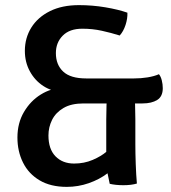

<svg xmlns="http://www.w3.org/2000/svg" viewBox="-20 -716 669 749"><path d="M502.5 -410Q530 -410 556 -414.2Q582 -418.5 600 -426.5Q607.5 -417.5 611.2 -402.2Q615 -387 615 -372Q615 -339.5 593.2 -326Q571.5 -312.5 536 -312.5H306Q258 -312.5 227.8 -294.8Q197.5 -277 183.2 -248.5Q169 -220 169 -187.5Q169 -134.5 196.5 -106.2Q224 -78 269 -78Q308.5 -78 341.5 -92.2Q374.5 -106.5 394.5 -123.5V-250Q394.5 -272.5 395.5 -305Q396.5 -337.5 398.5 -365H504Q506 -337.5 507 -304.8Q508 -272 508 -250.5V-153.5Q508 -119 509.5 -76.5Q511 -34 514 0Q504 3 490.5 4.8Q477 6.5 461 6.5Q446 6.5 432 5Q418 3.5 408 1L399.5 -40Q368 -16 326.5 -1.5Q285 13 240.5 13Q177.5 13 134.5 -12.5Q91.5 -38 69.8 -81.8Q48 -125.5 48 -179.5Q48 -236 73.5 -279.2Q99 -322.5 139 -347.2Q179 -372 221.5 -372.5V-358Q182 -359 149 -380.5Q116 -402 96.5 -437.8Q77 -473.5 77 -517.5Q77 -568 102.2 -608.5Q127.5 -649 174.8 -672.5Q222 -696 288 -696Q340.5 -696 391 -687.5Q441.5 -679 477 -666.5Q478 -644 469.8 -618.8Q461.5 -593.5 447 -577.5Q413.5 -588 377.2 -596Q341 -604 301 -604Q251.5 -604 224.8 -577Q198 -550 198 -509Q198 -463.5 226.5 -436.8Q255 -410 316.5 -410Z"/></svg>

Font: Signika Light Medium
Style: Regular
Weight: 500
Version: Version 2.003;gftools[0.9.32]